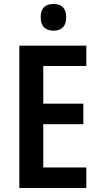

<svg xmlns="http://www.w3.org/2000/svg" viewBox="-20 -943 503 963"><path d="M413 0H77V-714H413V-612H197V-423H398V-320H197V-103H413ZM248 -923Q312 -923 312 -856Q312 -822 295 -805.5Q278 -789 248 -789Q219 -789 201.5 -805.5Q184 -822 184 -856Q184 -923 248 -923Z"/></svg>

Font: Noto Sans Sinhala Condensed SemiBold
Style: Regular
Weight: 600
Width: 3
Designer: Jelle Bosma - Monotype Design Team
Foundry: Monotype Imaging Inc.
Version: Version 2.006; ttfautohint (v1.8.4.7-5d5b)